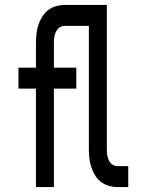

<svg xmlns="http://www.w3.org/2000/svg" viewBox="-20 -760 590 780"><path d="M126 0V-400H55V-485H126V-585Q126 -604 128 -622Q130 -640 135.5 -657.5Q141 -675 151 -691Q161 -707 174.5 -718Q188 -729 206.5 -734.5Q225 -740 243 -740H350V-655H243Q235 -655 228 -652Q221 -649 216 -643.5Q211 -638 207.5 -631Q204 -624 202 -616Q200 -608 199.5 -600.5Q199 -593 199 -585V-485H290V-400H199V0ZM501 0H458Q439 0 421 -5.5Q403 -11 389 -22Q375 -33 365.5 -49Q356 -65 350.5 -82.5Q345 -100 343 -118Q341 -136 341 -155V-655H259V-740H414V-155Q414 -147 414.5 -139.5Q415 -132 417 -124Q419 -116 422 -109Q425 -102 430.5 -96.5Q436 -91 443 -88Q450 -85 458 -85H501Z"/></svg>

Font: Lode Dark
Style: Bold
Weight: 700
Monospace: yes
Designer: Belleve Invis
Foundry: Belleve Invis
Version: Version 29.2.0; ttfautohint (v1.8.3)